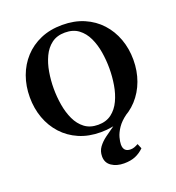

<svg xmlns="http://www.w3.org/2000/svg" viewBox="-178 -912 1205 1317"><g transform="rotate(-20 425.0 -253.0)"><path d="M425 10.5Q336.5 10.5 266.8 -19.8Q197 -50 148 -103.8Q99 -157.5 73.2 -228.5Q47.5 -299.5 47.5 -381Q47.5 -462.5 73.2 -533.5Q99 -604.5 148 -658Q197 -711.5 266.8 -741.8Q336.5 -772 425 -772Q513.5 -772 583.5 -741.8Q653.5 -711.5 702.5 -658Q751.5 -604.5 777.5 -533.5Q803.5 -462.5 803.5 -381Q803.5 -299.5 777.5 -228.5Q751.5 -157.5 702.5 -103.8Q653.5 -50 583.5 -19.8Q513.5 10.5 425 10.5ZM425 -43.5Q483.5 -43.5 522.8 -73.2Q562 -103 585.2 -152.2Q608.5 -201.5 618.5 -261.5Q628.5 -321.5 628.5 -382Q628.5 -441.5 618.8 -500.8Q609 -560 586 -608.8Q563 -657.5 523.8 -687Q484.5 -716.5 425 -716.5Q366.5 -716.5 327.2 -687Q288 -657.5 265 -608.5Q242 -559.5 232 -500.2Q222 -441 222 -381Q222 -321 232 -261.2Q242 -201.5 265 -152.2Q288 -103 327.2 -73.2Q366.5 -43.5 425 -43.5ZM501.5 266Q448 266 411.2 241.2Q374.5 216.5 374.5 170Q374.5 131.5 395.2 103Q416 74.5 448.2 50.8Q480.5 27 515.2 3Q550 -21 578 -51.5L629.5 -44Q586.5 -13 563.5 21.2Q540.5 55.5 532.2 86.2Q524 117 524 137Q524 191 576 191Q590.5 191 603.2 186.5Q616 182 632.5 173L647.5 209Q619 237 584.5 251.5Q550 266 501.5 266Z"/></g></svg>

Font: Libre Caslon Text SemiBold
Style: Regular
Weight: 600
Designer: Pablo Impallari, Rodrigo Fuenzalida, Katja Schimmel
Foundry: Pablo Impallari, Rodrigo Fuenzalida
Version: Version 2.000